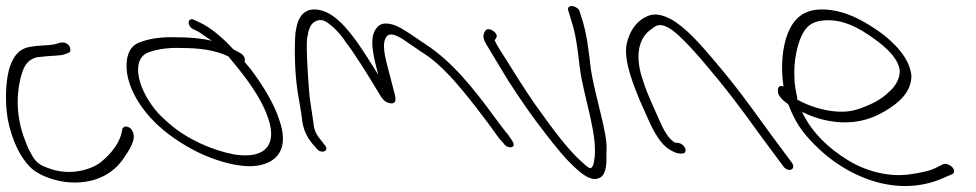

<svg xmlns="http://www.w3.org/2000/svg" viewBox="-71 -592 3272 644"><path d="M36 -26C66 0 122 18 167 20C258 24 314 -17 343 -60C358 -82 378 -111 378 -135C377 -147 372 -161 359 -166C348 -171 340 -164 339 -158C333 -112 299 -74 267 -48C235 -23 165 -1 94 -27C63 -38 49 -46 33 -77C24 -92 17 -110 9 -132C-21 -216 -14 -295 3 -348C12 -375 25 -393 53 -400C64 -401 73 -402 82 -403C101 -405 130 -405 143 -409C152 -413 167 -414 165 -425C165 -444 145 -454 128 -448C118 -445 114 -443 96 -441C71 -439 53 -439 31 -435C-8 -429 -25 -403 -37 -371C-51 -331 -54 -266 -48 -213C-42 -159 -15 -72 36 -26Z M355 -348C366 -273 421 -202 478 -155C523 -118 583 -82 638 -62C686 -44 751 -27 801 -38C871 -53 895 -107 866 -189C847 -249 805 -314 769 -361L749 -385C753 -393 749 -406 735 -414L711 -427C682 -460 635 -501 598 -517L583 -524C559 -538 553 -507 577 -494L592 -487C602 -482 623 -465 640 -455C603 -464 563 -467 521 -467C470 -469 427 -462 395 -449C359 -435 349 -393 355 -348ZM448 -226C385 -306 373 -394 424 -415C450 -426 492 -433 536 -431C596 -431 648 -425 695 -403L703 -393C748 -339 804 -269 829 -194C858 -108 821 -57 714 -74C637 -89 556 -126 497 -177C480 -192 462 -208 448 -226Z M975 -112 990 -95C1004 -74 1038 -84 1017 -107L1003 -125C983 -149 982 -165 979 -189C976 -206 974 -226 970 -249C964 -285 955 -435 959 -463C964 -493 969 -513 990 -522C1010 -530 1024 -520 1044 -503C1059 -490 1075 -472 1090 -449C1122 -407 1158 -348 1185 -304C1198 -283 1206 -268 1212 -261C1218 -253 1226 -248 1236 -246C1264 -241 1256 -267 1248 -295C1243 -313 1239 -332 1233 -353C1221 -399 1207 -448 1227 -471C1243 -488 1280 -461 1300 -447L1344 -417C1379 -395 1407 -370 1439 -336C1489 -282 1558 -192 1603 -128L1619 -110C1630 -92 1665 -93 1647 -120L1634 -139C1624 -151 1608 -171 1588 -199C1517 -296 1445 -386 1357 -443C1328 -462 1303 -481 1273 -498C1241 -516 1208 -520 1193 -499C1165 -467 1181 -404 1198 -341C1149 -417 1082 -538 1007 -557C965 -568 945 -550 934 -531C927 -519 923 -502 920 -481C918 -460 917 -424 919 -372C923 -291 932 -264 941 -201C944 -170 950 -144 975 -112Z M1561 -442C1583 -406 1608 -363 1634 -321C1670 -265 1716 -198 1757 -146C1792 -100 1828 -56 1863 -25C1887 -4 1916 19 1943 3C1963 -9 1964 -46 1963 -77C1964 -95 1964 -114 1960 -135C1948 -206 1922 -288 1911 -359C1904 -414 1899 -478 1878 -538L1874 -551C1873 -556 1871 -560 1866 -564C1850 -577 1830 -573 1835 -557L1839 -544C1841 -535 1846 -522 1851 -504C1863 -461 1868 -413 1873 -370C1886 -264 1939 -132 1921 -48C1919 -39 1917 -28 1907 -28C1901 -31 1894 -36 1885 -45C1828 -94 1773 -174 1723 -243C1687 -295 1654 -348 1623 -398C1607 -423 1596 -439 1588 -457C1591 -462 1598 -467 1594 -476C1590 -485 1578 -494 1568 -494C1563 -494 1559 -493 1558 -490C1550 -479 1545 -468 1561 -442Z M2104 -190C2122 -150 2145 -108 2174 -91C2188 -82 2200 -77 2209 -77H2217C2227 -77 2231 -85 2227 -95C2223 -105 2211 -113 2201 -113H2195C2172 -123 2154 -158 2140 -190L2112 -253C2103 -274 2094 -295 2087 -318C2057 -401 2069 -465 2115 -495C2130 -507 2142 -515 2171 -499C2186 -491 2202 -477 2221 -458C2243 -436 2267 -410 2292 -380C2365 -294 2404 -243 2483 -133L2555 -36C2572 -11 2600 -23 2586 -45L2514 -142C2433 -254 2396 -305 2322 -392C2278 -444 2228 -501 2179 -528C2132 -552 2108 -545 2081 -527C2055 -508 2040 -481 2032 -449C2020 -401 2043 -331 2076 -253Z M2538 -287C2537 -270 2558 -253 2572 -243L2574 -240C2596 -183 2619 -149 2661 -107C2764 -1 2935 74 3091 6L3123 -8C3128 -10 3129 -14 3129 -18C3129 -34 3105 -45 3094 -42L3064 -27C3044 -18 3015 -12 2979 -7C2906 3 2828 -20 2771 -56C2711 -93 2653 -145 2619 -217C2657 -198 2698 -185 2747 -182C2812 -178 2861 -198 2895 -218C2942 -245 2986 -282 2986 -338C2981 -397 2926 -452 2878 -486C2835 -516 2787 -544 2735 -555C2631 -576 2592 -532 2571 -479C2553 -434 2547 -366 2557 -302C2540 -308 2538 -296 2538 -287ZM2603 -258V-266C2585 -336 2594 -409 2611 -456C2625 -492 2641 -518 2688 -523C2753 -531 2813 -497 2861 -462C2896 -437 2945 -396 2947 -352C2946 -324 2930 -300 2910 -283C2885 -258 2848 -239 2804 -225C2743 -205 2658 -227 2603 -258Z"/></svg>

Font: Stray Cat
Style: OpSuObl
Weight: 400
Version: Version 1.0